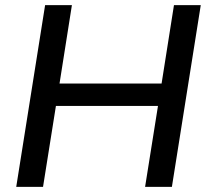

<svg xmlns="http://www.w3.org/2000/svg" viewBox="-20 -725 810 745"><path d="M43 0 155 -705H259L211 -401H607L655 -705H759L647 0H543L593 -314H197L147 0Z"/></svg>

Font: Winston Medium
Style: Italic
Weight: 500
Italic angle: -9°
Designer: Original fonts by Vernon Adams / Changes by Cristiano Sobral
Foundry: Original fonts by Vernon Adams / Changes by Cristiano Sobral
Version: Version 2.503;July 17, 2020;FontCreator 13.0.0.2655 64-bit